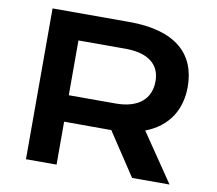

<svg xmlns="http://www.w3.org/2000/svg" viewBox="-82 -860 1080 957"><g transform="rotate(10 457.5 -381.5)"><path d="M108.4 0H263.2V-217.3L497.6 -216.8H502L645.5 0H835L668.9 -244.1C785.2 -288.1 839.8 -381.3 839.8 -494.6C839.8 -662.6 730.5 -763.2 496.6 -763.2H108.4ZM263.2 -351.1V-628.4H500.5C617.7 -628.4 676.8 -579.1 676.8 -494.6C676.8 -407.2 617.7 -351.1 500.5 -351.1Z"/></g></svg>

Font: Krona One
Style: Regular
Weight: 400
Designer: Yvonne Schüttler
Foundry: Yvonne Schüttler
Version: Version 1.002